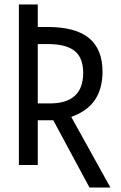

<svg xmlns="http://www.w3.org/2000/svg" viewBox="-20 -734 540 854"><path d="M217 -199H148V0H64V-714H148V-614H192Q316 -614 376 -564.5Q436 -515 436 -415Q436 -340 402.5 -290Q369 -240 297 -214L471 100H378ZM202 -274Q350 -274 350 -410Q350 -477 312 -507.5Q274 -538 193 -538H148V-274Z"/></svg>

Font: Noto Sans Mono UI Cond
Style: Regular
Weight: 400
Width: 3
Monospace: yes
Designer: Monotype Design team
Foundry: Monotype Imaging Inc.
Version: Version 1.000